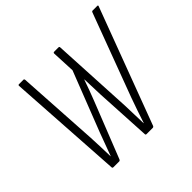

<svg xmlns="http://www.w3.org/2000/svg" viewBox="-160 -828 1002 1002"><g transform="rotate(-45 341.0 -327.5)"><path d="M143 0Q135 0 135 -6L94 -649Q94 -655 100 -655H133Q138 -655 139 -649L167 -191Q169 -157 170 -120.5Q171 -84 172 -51H173Q185 -83 196.5 -114.5Q208 -146 220 -178L349 -509L343 -638Q343 -645 350 -645H381Q388 -645 388 -639L412 -182Q413 -149 414 -116.5Q415 -84 416 -51H417Q428 -85 440 -120Q452 -155 465 -191L636 -649Q638 -655 643 -655H678Q681 -655 682 -654Q683 -653 682 -649L441 -6Q438 0 432 0H387Q380 0 380 -6L363 -316Q362 -344 361 -373Q360 -402 359 -431H358Q348 -403 337.5 -373.5Q327 -344 316 -317L193 -6Q190 0 185 0Z"/></g></svg>

Font: Sofia Sans Condensed Light
Style: Italic
Weight: 300
Italic angle: -9°
Version: Version 4.100